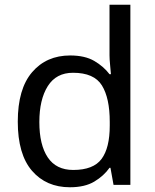

<svg xmlns="http://www.w3.org/2000/svg" viewBox="-20 -780 655 810"><path d="M275 10Q175 10 115 -59.5Q55 -129 55 -267Q55 -405 115.5 -475.5Q176 -546 276 -546Q338 -546 377.5 -523Q417 -500 442 -467H448Q447 -480 444.5 -505.5Q442 -531 442 -546V-760H530V0H459L446 -72H442Q418 -38 378 -14Q338 10 275 10ZM289 -63Q374 -63 408.5 -109.5Q443 -156 443 -250V-266Q443 -366 410 -419.5Q377 -473 288 -473Q217 -473 181.5 -416.5Q146 -360 146 -265Q146 -169 181.5 -116Q217 -63 289 -63Z"/></svg>

Font: Noto Sans Zanabazar Square
Style: Regular
Weight: 400
Version: Version 2.005; ttfautohint (v1.8.4.7-5d5b)